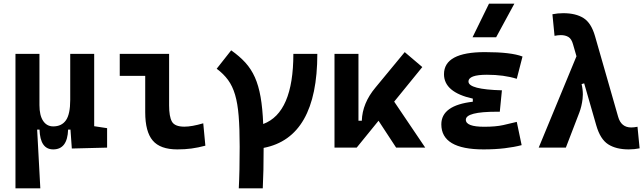

<svg xmlns="http://www.w3.org/2000/svg" viewBox="-20 -815 3556 1060"><path d="M273.9 9.8Q201.7 9.8 198.2 -99.6H185.1L202.6 224.6H65.4V-517.6H197.8V-234.4Q197.8 -178.2 218 -147.7Q238.3 -117.2 273.9 -117.2Q320.3 -117.2 344 -150.9Q367.7 -184.6 367.7 -263.7V-517.6H500V-118.2L571.3 -107.4V0L376.5 4.9L369.1 -99.6H356Q352.5 9.8 273.9 9.8Z M959 9.8Q864.7 9.8 823.2 -39.1Q781.7 -87.9 781.7 -195.3V-396H641.1V-517.6H913.6V-232.9Q913.6 -171.4 929.2 -143.6Q944.8 -115.7 998 -115.7Q1039.1 -115.7 1102.1 -134.3L1113.8 -10.7Q1073.7 0 1037.4 4.9Q1001 9.8 959 9.8Z M1298.3 224.6Q1300.8 176.8 1302 119.4Q1303.2 62 1303.2 -4.9Q1303.2 -105.5 1297.6 -174.8Q1292 -244.1 1277.8 -292Q1263.7 -339.8 1239 -373.5Q1214.4 -407.2 1176.3 -435.5L1256.3 -537.1Q1302.2 -504.9 1334.5 -469.5Q1366.7 -434.1 1387.2 -388.2Q1407.7 -342.3 1418.7 -279.5Q1429.7 -216.8 1433.1 -130.4Q1599.6 -191.9 1599.6 -517.6H1731.9Q1731.9 -55.7 1435.5 1.5Q1435.5 66.4 1434.3 122.1Q1433.1 177.7 1430.7 224.6Z M1826.7 0V-517.6H1959V-148.4H1977.5Q1980.5 -245.1 2052.7 -331.5L2214.4 -527.3L2311.5 -444.8L2156.2 -253.9L2327.6 0H2167L2069.8 -148.4L1949.2 0Z M2649.4 9.8Q2416.5 9.8 2416.5 -128.4Q2416.5 -233.4 2590.3 -253.4V-270.5Q2431.2 -305.7 2431.2 -405.3Q2431.2 -527.3 2657.2 -527.3Q2801.8 -527.3 2864.7 -502.9L2833 -379.9Q2762.2 -402.3 2668 -402.3Q2566.4 -402.3 2566.4 -364.7Q2566.4 -321.3 2751 -316.4L2739.3 -198.2H2723.6Q2551.8 -198.2 2551.8 -153.8Q2551.8 -115.2 2653.3 -115.2Q2716.8 -115.2 2758.5 -124.5Q2800.3 -133.8 2833 -142.1L2859.9 -13.7Q2819.3 -2.9 2766.4 3.4Q2713.4 9.8 2649.4 9.8ZM2588.9 -609.4 2679.7 -794.9H2819.8L2719.2 -609.4Z M3451.2 9.8Q3381.3 9.8 3337.6 -18.3Q3293.9 -46.4 3272 -122.6L3205.1 -355L3190.9 -350.6Q3197.8 -321.8 3197.8 -293.5Q3197.8 -280.8 3196.3 -268.6Q3191.4 -228 3178.7 -194.3L3104 0H2954.1L3162.6 -504.4L3143.6 -570.3Q3135.3 -600.6 3118.2 -610.8Q3101.1 -621.1 3076.2 -621.1Q3061 -621.1 3041.5 -617.2L3029.8 -736.3Q3058.6 -742.2 3089.8 -742.2Q3158.7 -742.2 3201.4 -715.3Q3244.1 -688.5 3265.1 -615.2L3392.6 -170.4Q3409.2 -111.3 3464.8 -111.3Q3480 -111.3 3499.5 -115.2L3511.2 3.9Q3482.4 9.8 3451.2 9.8Z"/></svg>

Font: CaskaydiaMono NF
Style: Bold
Weight: 700
Designer: Aaron Bell
Foundry: Saja Typeworks
Version: Version 2111.001; ttfautohint (v1.8.4);Nerd Fonts 3.1.1